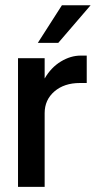

<svg xmlns="http://www.w3.org/2000/svg" viewBox="-20 -726 381 746"><path d="M332 -705.5 206.5 -559.5H127L220.5 -705.5ZM50 -500H153.5V-421Q178.5 -464 216.5 -487Q254.5 -510 293.5 -510H317V-403.5H290.5Q229.5 -403.5 191.5 -370.8Q153.5 -338 153.5 -286.5V0H50Z"/></svg>

Font: Overused Grotesk Medium
Style: Regular
Weight: 525
Version: Version 0.004